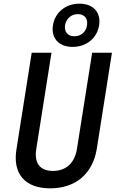

<svg xmlns="http://www.w3.org/2000/svg" viewBox="-20 -1018 640 1048"><path d="M376 -762C452 -762 510 -810 521 -880C532 -950 489 -998 414 -998C338 -998 280 -950 269 -880C258 -810 301 -762 376 -762ZM386 -820C350 -820 330 -844 335 -880C341 -916 369 -941 405 -941C441 -941 461 -916 455 -880C450 -844 422 -820 386 -820ZM254 10C394 10 486 -71 508 -204L591 -730H483L400 -205C388 -130 342 -85 269 -85C196 -85 166 -130 178 -205L261 -730H153L70 -204C48 -72 114 10 254 10Z"/></svg>

Font: JetBrains Mono SemiBold
Style: Italic
Weight: 472
Italic angle: -9°
Monospace: yes
Designer: Philipp Nurullin, Konstantin Bulenkov
Foundry: JetBrains
Version: Version 2.305